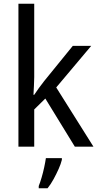

<svg xmlns="http://www.w3.org/2000/svg" viewBox="-20 -780 525 1021"><path d="M162 -370Q162 -350 160.5 -324Q159 -298 158 -276H162Q171 -290 187 -312Q203 -334 215 -349L367 -536H465L279 -315L477 0H378L221 -256L162 -198V0H78V-760H162ZM309 70Q304 91 292 118Q280 145 265 172.5Q250 200 233 221H186V209Q193 192 201 165Q209 138 215 110Q221 82 224 61H309Z"/></svg>

Font: Noto Sans Gurmukhi SemiCondensed
Style: Regular
Weight: 400
Width: 4
Designer: Jelle Bosma - Monotype Design Team
Foundry: Monotype Imaging Inc.
Version: Version 2.004; ttfautohint (v1.8.4.7-5d5b)